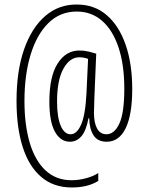

<svg xmlns="http://www.w3.org/2000/svg" viewBox="-20 -738 653 848"><path d="M564 -345Q564 -231 535 -171.5Q506 -112 451 -112Q411 -112 393 -140.5Q375 -169 374 -216H371Q360 -159 339 -135.5Q318 -112 289 -112Q247 -112 222.5 -156.5Q198 -201 198 -289Q198 -400 234.5 -457.5Q271 -515 331 -515Q352 -515 372.5 -510Q393 -505 405 -501L397 -310Q397 -295 396 -274Q395 -253 395 -240Q395 -195 409 -170Q423 -145 450 -145Q485 -145 507 -192Q529 -239 529 -346Q529 -452 503.5 -528.5Q478 -605 431 -646Q384 -687 319 -687Q245 -687 193.5 -636Q142 -585 115 -496Q88 -407 88 -292Q88 -186 111.5 -107Q135 -28 181.5 15Q228 58 296 58Q328 58 361 49Q394 40 414 26V61Q368 90 297 90Q216 90 161.5 43Q107 -4 80 -89.5Q53 -175 53 -292Q53 -425 86.5 -520.5Q120 -616 180 -667.5Q240 -719 320 -718Q397 -718 451.5 -671Q506 -624 535 -540Q564 -456 564 -345ZM232 -289Q232 -221 248 -183Q264 -145 292 -145Q319 -145 338 -187Q357 -229 362 -327L369 -478Q361 -481 351 -483Q341 -485 330 -485Q288 -485 260 -434.5Q232 -384 232 -289Z"/></svg>

Font: Noto Sans Arabic ExtCond ExtLt
Style: Regular
Weight: 200
Width: 2
Designer: Monotype Design Team, Nadine Chahine, Nizar Qandah and Khaled Hosny
Foundry: Monotype Imaging Inc.
Version: Version 2.012; ttfautohint (v1.8.4.7-5d5b)